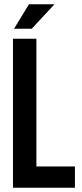

<svg xmlns="http://www.w3.org/2000/svg" viewBox="-20 -882 384 902"><path d="M41 -700H151V-100H332V0H41ZM116 -862H236L129 -747H46Z"/></svg>

Font: Booming Bebas 2
Style: Regular
Weight: 400
Designer: Ryoichi Tsunekawa
Foundry: Ryoichi Tsunekawa
Version: Version 2.000